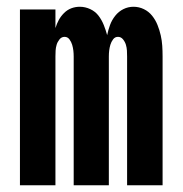

<svg xmlns="http://www.w3.org/2000/svg" viewBox="-20 -548 540 568"><path d="M39 0V-520H144V-465Q148 -478 154 -489Q160 -500 169.5 -509.5Q179 -519 191 -523.5Q203 -528 216 -528Q232 -528 247 -521Q262 -514 271.5 -501.5Q281 -489 287 -474Q293 -459 297 -444Q300 -459 305.5 -474Q311 -489 321 -501.5Q331 -514 345 -521Q359 -528 375 -528Q391 -528 405.5 -521Q420 -514 430 -501.5Q440 -489 446 -474Q452 -459 455.5 -443.5Q459 -428 460 -412.5Q461 -397 461 -381V0H356V-381Q356 -390 355.5 -398.5Q355 -407 352.5 -415.5Q350 -424 344 -431.5Q338 -439 329 -439Q320 -439 314.5 -431.5Q309 -424 306.5 -415.5Q304 -407 303 -398.5Q302 -390 302 -381V0H198V-381Q198 -390 197 -398.5Q196 -407 193.5 -415.5Q191 -424 185.5 -431.5Q180 -439 171 -439Q162 -439 156 -431.5Q150 -424 147.5 -415.5Q145 -407 144.5 -398.5Q144 -390 144 -381V0Z"/></svg>

Font: Iosevka Term Curly Extrabold
Style: Regular
Weight: 800
Designer: Belleve Invis
Foundry: Belleve Invis
Version: Version 32.3.0